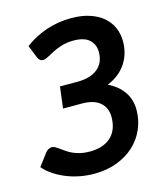

<svg xmlns="http://www.w3.org/2000/svg" viewBox="-124 -814 779 905"><g transform="rotate(-15 265.0 -361.5)"><path d="M516 -561.5C516 -586.2 511.3 -608.8 502 -629.5C492.7 -650.2 479.2 -667.9 461.5 -682.8C443.8 -697.6 422.1 -709.2 396.2 -717.5C370.4 -725.8 340.8 -730 307.5 -730C264.2 -730 223.2 -723.3 184.5 -710C145.8 -696.7 111 -678.2 80 -654.5L104.5 -593.5C107.5 -586.8 111 -581.8 115 -578.5C119 -575.2 124.3 -573.5 131 -573.5C137.7 -573.5 145.7 -576.2 155 -581.5C164.3 -586.8 175.4 -592.8 188.2 -599.2C201.1 -605.8 215.9 -611.7 232.8 -617C249.6 -622.3 269 -625 291 -625C325.7 -625 351.3 -617.4 368 -602.2C384.7 -587.1 393 -567 393 -542C393 -507 381.2 -480 357.8 -461C334.2 -442 301.5 -432.5 259.5 -432.5H174L161 -328H253.5C291.8 -328 321.1 -319.3 341.2 -302C361.4 -284.7 371.5 -261.2 371.5 -231.5C371.5 -189.2 359.2 -156.6 334.5 -133.8C309.8 -110.9 275 -99.5 230 -99.5C213 -99.5 197.8 -101.2 184.2 -104.5C170.8 -107.8 158.8 -111.9 148.2 -116.8C137.8 -121.6 128.4 -126.9 120.2 -132.8C112.1 -138.6 104.6 -143.9 97.8 -148.8C90.9 -153.6 84.8 -157.7 79.2 -161C73.8 -164.3 68.2 -166 62.5 -166C56.5 -166 50.8 -164.4 45.2 -161.2C39.8 -158.1 35.2 -154.2 31.5 -149.5L-14 -89C-1.7 -74.7 13.1 -61.7 30.2 -50C47.4 -38.3 66.2 -28.2 86.8 -19.8C107.2 -11.2 129.2 -4.7 152.5 0C175.8 4.7 200 7 225 7C266 7 303.1 0.7 336.2 -12C369.4 -24.7 397.7 -41.8 421 -63.5C444.3 -85.2 462.3 -110.7 475 -140C487.7 -169.3 494 -200.5 494 -233.5C494 -266.8 485.2 -296.2 467.5 -321.8C449.8 -347.2 425.2 -367.3 393.5 -382C433.8 -398.7 464.3 -422.7 485 -454C505.7 -485.3 516 -521.2 516 -561.5Z"/></g></svg>

Font: Lato
Style: Bold Italic
Weight: 700
Italic angle: -7°
Designer: Lukasz Dziedzic
Foundry: tyPoland Lukasz Dziedzic
Version: Version 2.007; 2014-02-27